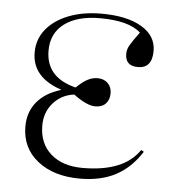

<svg xmlns="http://www.w3.org/2000/svg" viewBox="-44 -562 562 618"><g transform="rotate(5 237.0 -253.5)"><path d="M236 14Q151 14 99 -27.5Q47 -69 47 -138Q47 -185 74 -217.5Q101 -250 151 -265V-266Q56 -298 56 -378Q56 -421 82 -453Q108 -485 154 -503Q200 -521 260 -521Q342 -521 389.5 -493Q437 -465 437 -416Q437 -360 391 -360Q350 -360 350 -399Q350 -413 357.5 -426.5Q365 -440 388 -471Q350 -506 256 -506Q183 -506 141.5 -475Q100 -444 100 -388Q100 -301 197 -277Q218 -297 233.5 -305Q249 -313 265 -313Q286 -313 298.5 -300.5Q311 -288 311 -268Q311 -247 299 -234.5Q287 -222 265 -222Q238 -222 195 -254Q154 -249 127.5 -219Q101 -189 101 -146Q101 -88 139 -54.5Q177 -21 242 -21Q375 -21 425 -95L434 -90Q400 -37 352 -11.5Q304 14 236 14Z"/></g></svg>

Font: Literata 72pt ExtraLight
Style: Regular
Weight: 200
Designer: Latin by Veronika Burian and Jose Scaglione. Greek by Irene Vlachou. Cyrillic by Vera Evstafieva.
Foundry: TypeTogether
Version: Version 3.002